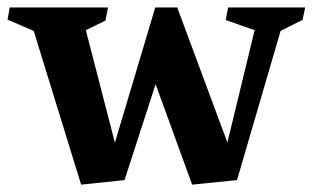

<svg xmlns="http://www.w3.org/2000/svg" viewBox="-31 -484 840 516"><path d="M789.1 -463.9 782.2 -430.7 723.1 -400.9 606 0 485.4 12.2 387.2 -257.8 303.7 0 187 12.2 59.6 -400.9 -10.7 -431.2 -4.9 -463.9H259.3L252.4 -428.7L199.7 -402.8L277.8 -100.6L386.2 -463.9H445.3L580.1 -101.1L653.3 -402.8L575.7 -430.2L582 -463.9Z"/></svg>

Font: Vesper Libre
Style: Bold
Weight: 700
Designer: Robert Keller & Kimya Gandhi
Foundry: Mota Italic
Version: Version 1.058